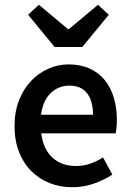

<svg xmlns="http://www.w3.org/2000/svg" viewBox="-20 -773 547 805"><path d="M283 12Q232 12 188 -5.5Q144 -23 111 -56Q78 -89 59.5 -136.5Q41 -184 41 -245Q41 -305 60 -353Q79 -401 110.5 -434Q142 -467 183 -485Q224 -503 267 -503Q317 -503 355 -486Q393 -469 418.5 -438Q444 -407 457 -364Q470 -321 470 -270Q470 -253 468.5 -238Q467 -223 465 -214H153Q161 -148 199.5 -112.5Q238 -77 298 -77Q330 -77 357.5 -86.5Q385 -96 412 -113L451 -41Q416 -18 373 -3Q330 12 283 12ZM152 -292H370Q370 -349 345.5 -381.5Q321 -414 270 -414Q226 -414 193 -383Q160 -352 152 -292ZM209 -576 98 -711 143 -753 265 -651H269L391 -753L436 -711L325 -576Z"/></svg>

Font: Giro Sans Semibold
Style: Regular
Weight: 600
Designer: Paul D. Hunt
Foundry: Adobe Systems Incorporated
Version: Version 1.000;PS 1.0;hotconv 1.0.88;makeotf.lib2.5.647800